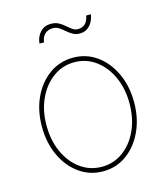

<svg xmlns="http://www.w3.org/2000/svg" viewBox="-111 -814 786 910"><g transform="rotate(-15 282.5 -359.0)"><path d="M283.2 10.7Q218.3 10.7 167 -25.9Q115.7 -62.5 86.2 -125.7Q56.6 -189 56.6 -268.6Q56.6 -348.1 86.2 -411.1Q115.7 -474.1 167 -510.5Q218.3 -546.9 283.2 -546.9Q347.7 -546.9 398.7 -510.5Q449.7 -474.1 479.2 -410.9Q508.8 -347.7 508.8 -268.6Q508.8 -189 479.2 -125.7Q449.7 -62.5 398.9 -25.9Q348.1 10.7 283.2 10.7ZM283.2 -11.7Q341.3 -11.7 387.2 -45.2Q433.1 -78.6 459.7 -136.7Q486.3 -194.8 486.3 -268.6Q486.3 -341.8 459.7 -399.7Q433.1 -457.5 387.2 -491Q341.3 -524.4 283.2 -524.4Q225.1 -524.4 179 -490.7Q132.8 -457 106 -399.4Q79.1 -341.8 79.1 -268.6Q79.1 -194.8 105.7 -136.7Q132.3 -78.6 178.5 -45.2Q224.6 -11.7 283.2 -11.7ZM346.2 -648.9Q325.7 -648.9 310.5 -657.7Q295.4 -666.5 282.7 -677.7Q270 -689 256.8 -697.8Q243.7 -706.5 226.6 -706.5Q202.6 -706.5 187.5 -692.1Q172.4 -677.7 169.9 -652.3H147.5Q150.4 -685.5 170.9 -707.3Q191.4 -729 222.7 -729Q245.6 -729 261.5 -720.2Q277.3 -711.4 290 -700.2Q302.7 -689 314.9 -680.2Q327.1 -671.4 342.3 -671.4Q363.3 -671.4 376.7 -683.6Q390.1 -695.8 396 -723.6H418.9Q413.1 -689 393.6 -668.9Q374 -648.9 346.2 -648.9Z"/></g></svg>

Font: Inter 18pt Thin
Style: Regular
Weight: 250
Designer: Rasmus Andersson
Foundry: rsms
Version: Version 4.001;git-66647c0bb